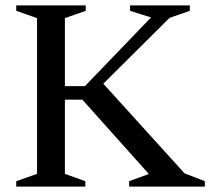

<svg xmlns="http://www.w3.org/2000/svg" viewBox="-20 -690 778 710"><path d="M220 -623V-371.5H294L538.5 -625.5L461 -650V-670H682V-650L607 -624L362 -380.5L662.5 -49L737.5 -20V0H457.5V-20L530.5 -46.5L284.5 -321.5H220V-47L295.5 -20V0H40V-20L117 -47V-623L40 -650V-670H297V-650Z"/></svg>

Font: Newsreader Text Medium
Style: Regular
Weight: 500
Designer: Hugues Gentile
Foundry: Production Type
Version: Version 1.002